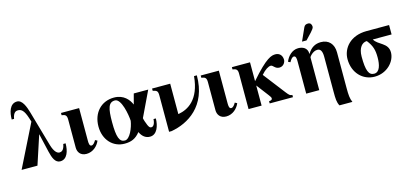

<svg xmlns="http://www.w3.org/2000/svg" viewBox="-71 -1231 4237 1975"><g transform="rotate(-15 2047.5 -243.5)"><path d="M80 -527C91 -594 121 -602 139 -602C174 -602 203 -587 233 -492L245 -454L19 0H188L289 -308L335 -110C351 -41 374 18 427 18C502 18 527 -67 527 -147H502C491 -80 461 -72 443 -72C420 -72 389 -93 366 -172L259 -546C240 -612 211 -692 155 -692C76 -692 55 -600 55 -527Z M755 -461H562V-437C602 -432 616 -421 616 -376V-77C616 -31 643 14 708 14C778 14 830 -37 851 -89L828 -101C815 -78 799 -56 779 -56C757 -56 755 -88 755 -112Z M1234 -198C1223 -126 1178 -17 1125 -17C1067 -17 1045 -73 1045 -233C1045 -382 1062 -442 1131 -442C1199 -442 1231 -262 1234 -198ZM1465 -154C1462 -104 1444 -78 1423 -78C1409 -78 1396 -80 1371 -156C1368 -165 1362 -186 1362 -191L1491 -461H1337L1308 -352H1307C1284 -406 1232 -473 1128 -473C993 -473 898 -373 898 -226C898 -84 990 14 1114 14C1183 14 1233 -5 1280 -65C1304 -14 1339 12 1385 12C1460 12 1489 -77 1490 -154Z M1982 -473C1960 -226 1830 -156 1730 -138H1725V-461H1532V-437C1576 -428 1586 -419 1586 -372V14H1612C1792 -17 2012 -144 2012 -473Z M2243 -461H2050V-437C2090 -432 2104 -421 2104 -376V-77C2104 -31 2131 14 2196 14C2266 14 2318 -37 2339 -89L2316 -101C2303 -78 2287 -56 2267 -56C2245 -56 2243 -88 2243 -112Z M2575 -461H2382V-437C2421 -432 2436 -421 2436 -379V0H2575V-213H2576L2674 -84C2688 -66 2695 -54 2695 -47C2695 -35 2691 -25 2661 -24V0H2909V-24C2887 -24 2878 -30 2847 -70L2668 -302C2709 -350 2748 -372 2771 -372C2796 -372 2807 -330 2854 -330C2898 -330 2920 -370 2920 -396C2920 -446 2887 -473 2849 -473C2807 -473 2753 -465 2575 -260Z M3487 205C3469 165 3466 127 3466 52V-328C3466 -418 3414 -473 3332 -473C3271 -473 3224 -446 3189 -386H3188C3188 -456 3133 -473 3090 -473C3024 -473 2975 -419 2954 -365L2977 -354C2990 -378 3006 -402 3026 -402C3048 -402 3050 -370 3050 -346V0H3189V-348C3189 -352 3195 -361 3206 -372C3228 -394 3252 -406 3277 -406C3310 -406 3327 -378 3327 -319V53C3327 129 3328 165 3349 205ZM3147 -528H3195L3258 -595C3277 -616 3292 -635 3292 -648C3292 -674 3279 -692 3255 -692C3235 -692 3218 -687 3208 -664Z M3856 -169C3856 -93 3839 -17 3779 -17C3722 -17 3699 -71 3699 -219C3699 -316 3743 -361 3792 -361C3844 -295 3856 -247 3856 -169ZM4056 -461H3817C3641 -461 3552 -347 3552 -232C3552 -86 3651 14 3777 14C3910 14 4002 -89 4002 -185C4002 -288 3893 -293 3856 -361H4056Z"/></g></svg>

Font: XITS
Style: Bold
Weight: 700
Designer: MicroPress Inc., with final additions and corrections provided by Coen Hoffman, Elsevier (retired)
Version: Version 1.302